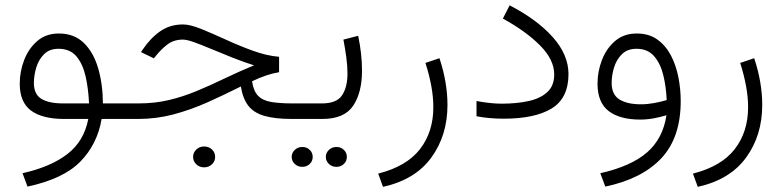

<svg xmlns="http://www.w3.org/2000/svg" viewBox="-20 -456 2998 736"><path d="M205.6 -327.6Q264.2 -327.6 301.3 -291.5Q338.4 -255.4 356.2 -194.6Q374 -133.8 374.5 -59.6H447.3V0H369.6Q353 97.2 287.8 163.6Q222.7 230 85.4 259.3L66.4 208Q174.8 183.6 238.5 134.3Q302.2 85 318.4 0H226.1Q142.6 0 99.1 -32Q55.7 -64 55.7 -135.3Q55.7 -182.1 72.8 -226.3Q89.8 -270.5 123.3 -299.1Q156.7 -327.6 205.6 -327.6ZM221.2 -59.6H321.3Q318.8 -116.7 307.9 -164.3Q296.9 -211.9 272.5 -240.5Q248 -269 204.1 -269Q169.4 -269 148.7 -248Q127.9 -227.1 118.9 -196.8Q109.9 -166.5 109.9 -138.2Q109.9 -94.2 138.9 -76.9Q168 -59.6 221.2 -59.6Z M720.2 145.5Q720.2 128.9 732.4 117.2Q744.6 105.5 762.7 105.5Q780.3 105.5 792.5 116.9Q804.7 128.4 804.7 145.5Q804.7 162.1 792.5 173.8Q780.3 185.5 762.7 185.5Q744.6 185.5 732.4 173.8Q720.2 162.1 720.2 145.5ZM1049.8 -238.3V-179.2Q1003.4 -171.9 946.3 -144.5Q951.7 -106.9 969.2 -88.9Q986.8 -70.8 1019.3 -65.2Q1051.8 -59.6 1100.6 -59.6H1128.9V0H1099.6Q1033.2 0 992.7 -12Q952.1 -23.9 931.4 -51.3Q910.6 -78.6 903.3 -124.5Q838.4 -91.8 774.2 -63.2Q710 -34.7 644.5 -17.3Q579.1 0 509.3 0H427.7V-59.6H510.7Q573.7 -59.6 627.7 -72.5Q681.6 -85.4 732.9 -106.7Q784.2 -127.9 837.9 -153.8Q891.6 -179.7 953.6 -205.6Q912.1 -218.8 870.4 -235.4Q828.6 -252 791 -267.8Q753.4 -283.7 724.9 -293.9Q696.3 -304.2 681.2 -304.2Q646.5 -304.2 622.3 -285.9Q598.1 -267.6 578.6 -243.2L569.8 -232.4L520.5 -256.3L526.4 -265.1Q556.6 -310.1 594.2 -336.2Q631.8 -362.3 681.6 -362.3Q708.5 -362.3 751.5 -345Q794.4 -327.6 845.9 -304Q897.5 -280.3 950.2 -261.2Q1002.9 -242.2 1049.8 -238.3Z M1108.4 -59.6H1214.4Q1270.5 -59.6 1291.3 -90.8Q1312 -122.1 1312 -174.3Q1312 -202.6 1307.4 -237.1Q1302.7 -271.5 1296.4 -304.2L1353 -318.8Q1367.7 -248.5 1367.7 -185.1Q1367.7 -101.1 1333.7 -50.5Q1299.8 0 1215.3 0H1108.4ZM1229 145.5Q1229 129.9 1240.7 118.7Q1252.4 107.4 1269.5 107.4Q1286.6 107.4 1298.1 118.4Q1309.6 129.4 1309.6 145.5Q1309.6 161.6 1298.1 172.6Q1286.6 183.6 1269.5 183.6Q1252.4 183.6 1240.7 172.4Q1229 161.1 1229 145.5ZM1098.1 145.5Q1098.1 129.9 1109.9 118.7Q1121.6 107.4 1138.7 107.4Q1155.8 107.4 1167.2 118.4Q1178.7 129.4 1178.7 145.5Q1178.7 161.6 1167.2 172.6Q1155.8 183.6 1138.7 183.6Q1121.6 183.6 1109.9 172.4Q1098.1 161.1 1098.1 145.5Z M1448.2 260.3 1429.7 209.5Q1539.1 181.6 1590.1 115.5Q1641.1 49.3 1641.1 -44.9Q1641.1 -84 1633.3 -126.5Q1625.5 -168.9 1610.8 -214.8L1664.6 -232.9Q1695.3 -140.1 1695.3 -53.7Q1695.3 63 1633.5 147.9Q1571.8 232.9 1448.2 260.3Z M1902.8 -58.6Q1961.4 -58.6 2007.1 -68.8Q2052.7 -79.1 2078.6 -103.5Q2104.5 -127.9 2104.5 -170.4Q2104.5 -227.1 2050.5 -281.5Q1996.6 -335.9 1907.7 -384.8L1933.6 -435.5Q2038.6 -381.3 2098.9 -313.7Q2159.2 -246.1 2159.2 -171.9Q2159.2 -80.1 2095.2 -40.5Q2031.2 -1 1910.2 -1Q1856 -1 1806.6 -10.3V-68.8Q1860.8 -58.6 1902.8 -58.6Z M2589.4 -68.8Q2589.4 71.8 2514.9 150.9Q2440.4 230 2300.3 259.3L2281.2 208Q2399.9 181.2 2460.7 127.9Q2521.5 74.7 2534.7 -14.2Q2512.2 -7.3 2485.8 -2.4Q2459.5 2.4 2434.1 2.4Q2356 2.4 2313.2 -30.3Q2270.5 -63 2270.5 -135.3Q2270.5 -182.1 2287.6 -226.3Q2304.7 -270.5 2338.1 -299.1Q2371.6 -327.6 2420.9 -327.6Q2467.8 -327.6 2500 -304.4Q2532.2 -281.2 2552 -243.2Q2571.8 -205.1 2580.6 -159.4Q2589.4 -113.8 2589.4 -68.8ZM2436.5 -56.2Q2461.4 -56.2 2486.8 -60.8Q2512.2 -65.4 2535.6 -72.3Q2533.7 -121.6 2522.9 -166.7Q2512.2 -211.9 2487.5 -240.5Q2462.9 -269 2419.9 -269Q2384.8 -269 2363.8 -248Q2342.8 -227.1 2333.7 -196.8Q2324.7 -166.5 2324.7 -138.2Q2324.7 -93.3 2354.7 -74.7Q2384.8 -56.2 2436.5 -56.2Z M2654.8 260.3 2636.2 209.5Q2745.6 181.6 2796.6 115.5Q2847.7 49.3 2847.7 -44.9Q2847.7 -84 2839.8 -126.5Q2832 -168.9 2817.4 -214.8L2871.1 -232.9Q2901.9 -140.1 2901.9 -53.7Q2901.9 63 2840.1 147.9Q2778.3 232.9 2654.8 260.3Z"/></svg>

Font: Vazirmatn RD UI FD ExtraLight
Style: Regular
Weight: 200
Designer: Saber Rastikerdar
Foundry: Saber Rastikerdar
Version: Version 33.003